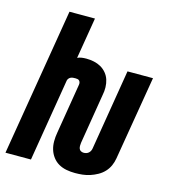

<svg xmlns="http://www.w3.org/2000/svg" viewBox="-119 -826 830 924"><g transform="rotate(15 295.5 -363.5)"><path d="M339 8Q317 8 296 4Q275 0 257.5 -10Q240 -20 227.5 -36.5Q215 -53 209 -72.5Q203 -92 203 -114Q203 -136 207 -158L248 -407Q249 -412 248 -417.5Q247 -423 243.5 -427Q240 -431 234.5 -432Q229 -433 224 -433Q218 -433 212 -432.5Q206 -432 200.5 -429.5Q195 -427 191 -422Q187 -417 186 -412L118 0H-9L113 -735H240L206 -530Q216 -535 227.5 -536.5Q239 -538 250 -538Q270 -538 288.5 -534Q307 -530 323 -521Q339 -512 351 -497.5Q363 -483 368.5 -465.5Q374 -448 374.5 -428.5Q375 -409 371 -390L330 -140Q329 -133 329 -125Q329 -117 331.5 -110.5Q334 -104 340.5 -100.5Q347 -97 355 -97Q361 -97 367.5 -99Q374 -101 379 -105.5Q384 -110 387 -116Q390 -122 391 -129L457 -530H584L514 -112Q511 -93 503 -75Q495 -57 481.5 -42.5Q468 -28 450 -18Q432 -8 413.5 -2Q395 4 376.5 6Q358 8 339 8Z"/></g></svg>

Font: Iosevka Curly XBdExObl
Style: Regular
Weight: 800
Width: 7
Italic angle: -9°
Monospace: yes
Designer: Belleve Invis
Foundry: Belleve Invis
Version: Version 11.1.0; ttfautohint (v1.8.3)